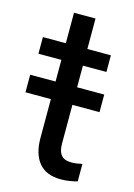

<svg xmlns="http://www.w3.org/2000/svg" viewBox="-111 -712 543 778"><g transform="rotate(15 160.5 -323.0)"><path d="M190.9 -656.2V-528.3H289.6V-458.5H190.9V-367.7H304.7V-293.9H190.9V-130.9Q190.9 -99.1 204.1 -83.3Q217.3 -67.4 249 -67.4Q264.6 -67.4 292 -73.2V0Q256.3 9.8 222.7 9.8Q162.1 9.8 131.3 -26.9Q100.6 -63.5 100.6 -130.9V-293.9H-5.9V-367.7H100.6V-458.5H4.4V-528.3H100.6V-656.2Z"/></g></svg>

Font: Roboto-ThirdPerson-AD3FC
Style: ThirdPerson-AD3FC
Weight: 400
Designer: Google
Version: Version 2.137; 2017